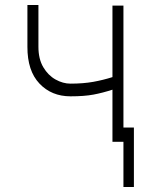

<svg xmlns="http://www.w3.org/2000/svg" viewBox="-20 -568 612 769"><path d="M474.4 -545.5V0H430.4V-208.8Q391 -196 354.2 -189.1Q317.5 -182.2 262.4 -182.2Q186.4 -182.2 138 -233.3Q89.5 -284.4 89.8 -380.7V-547.9H133.9V-380.7Q133.9 -331.7 153.4 -298.8Q172.9 -266 202.6 -249.5Q232.2 -233 262.4 -233Q313.2 -233 353.5 -240.2Q393.8 -247.5 430.4 -259.2V-545.5ZM516.3 -57.2V181.1H474.4V-57.2Z"/></svg>

Font: Inter UI Extra Light
Style: Regular
Weight: 200
Designer: Rasmus Andersson
Foundry: rsms
Version: 3.2;8d6f07862